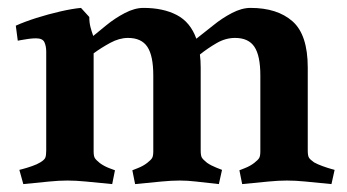

<svg xmlns="http://www.w3.org/2000/svg" viewBox="-20 -457 878 486"><path d="M216 -366 249 -393Q271 -411 296 -424Q321 -437 343 -437Q393 -437 427.5 -419Q462 -401 477 -359L520 -393Q542 -411 567 -424Q592 -437 614 -437Q682 -437 720.5 -403Q759 -369 759 -286V-76Q759 -63 762 -58Q765 -53 775 -46Q784 -41 796.5 -36.5Q809 -32 818 -29.5Q827 -27 827 -27L819 9Q778 5 753 2.5Q728 0 706 0Q685 0 659.5 2.5Q634 5 593 9L586 -26Q586 -26 600 -31.5Q614 -37 624 -45Q633 -52 636 -57Q639 -62 639 -74V-266Q639 -316 624 -338.5Q609 -361 575 -361Q551 -361 528.5 -348Q506 -335 486 -319Q487 -312 487.5 -303.5Q488 -295 488 -286V-76Q488 -63 491 -58Q494 -53 504 -45Q514 -38 528 -32.5Q542 -27 542 -27L534 9Q497 5 476 2.5Q455 0 435 0Q414 0 388.5 2.5Q363 5 322 9L315 -26Q315 -26 329 -31.5Q343 -37 353 -45Q362 -52 365 -57Q368 -62 368 -74V-266Q368 -316 353 -338.5Q338 -361 304 -361Q282 -361 259 -348.5Q236 -336 217 -322V-74Q217 -62 220 -57Q223 -52 233 -44Q244 -36 257.5 -31Q271 -26 271 -26L264 9Q223 5 197.5 2.5Q172 0 151 0Q129 0 104.5 2.5Q80 5 39 9L29 -27Q29 -27 38.5 -29.5Q48 -32 61 -36.5Q74 -41 82 -46Q92 -52 94.5 -57.5Q97 -63 97 -76V-326Q97 -340 92.5 -350Q88 -360 71 -360Q62 -360 51.5 -358.5Q41 -357 33 -355.5Q25 -354 25 -354L20 -392Q42 -402 72 -411.5Q102 -421 132.5 -428Q163 -435 185 -437L206 -414Q206 -400 209 -388.5Q212 -377 216 -366Z"/></svg>

Font: Buenard
Style: Regular
Weight: 400
Version: Version 2.000